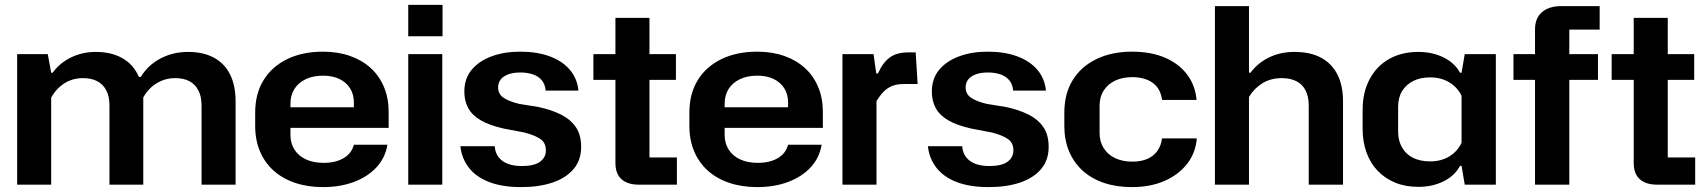

<svg xmlns="http://www.w3.org/2000/svg" viewBox="-20 -754 6973 784"><path d="M50 0V-533H175L189 -457H195Q225 -498 271 -520Q317 -542 371 -542Q435 -542 480.5 -516Q526 -490 547 -440H555Q584 -488 635 -515Q686 -542 748 -542Q810 -542 853.5 -518.5Q897 -495 919.5 -450Q942 -405 942 -340V0H803V-323Q803 -360 790 -385Q777 -410 753.5 -422.5Q730 -435 695 -435Q666 -435 641.5 -425Q617 -415 597.5 -397.5Q578 -380 565 -356Q565 -349 565 -342Q565 -335 565 -328V0H427V-323Q427 -360 414 -385Q401 -410 377 -422.5Q353 -435 319 -435Q276 -435 242.5 -413.5Q209 -392 189 -355V0Z M1299 10Q1236 10 1184.5 -7.5Q1133 -25 1097 -57.5Q1061 -90 1041.5 -136Q1022 -182 1022 -240V-294Q1022 -371 1056 -426.5Q1090 -482 1152.5 -512.5Q1215 -543 1299 -543Q1360 -543 1409.5 -525.5Q1459 -508 1494 -476Q1529 -444 1548 -398.5Q1567 -353 1567 -297V-232H1143V-316H1438L1425 -300V-335Q1425 -369 1409.5 -393.5Q1394 -418 1366 -431.5Q1338 -445 1299 -445Q1258 -445 1228 -430.5Q1198 -416 1182 -390.5Q1166 -365 1166 -331V-203Q1166 -169 1182.5 -143Q1199 -117 1229.5 -103Q1260 -89 1301 -89Q1351 -89 1383.5 -108.5Q1416 -128 1425 -163H1562Q1553 -109 1517 -70.5Q1481 -32 1425 -11Q1369 10 1299 10Z M1647 0V-533H1786V0ZM1647 -606V-734H1787V-606Z M2109 10Q2030 10 1976.5 -11Q1923 -32 1894 -70Q1865 -108 1860 -157H2000Q2002 -130 2016 -112Q2030 -94 2054 -85Q2078 -76 2111 -76Q2161 -76 2185 -93.5Q2209 -111 2209 -140Q2209 -171 2186.5 -186.5Q2164 -202 2121 -213L2037 -229Q1979 -242 1943.5 -262.5Q1908 -283 1892 -312.5Q1876 -342 1876 -380Q1876 -433 1906 -469Q1936 -505 1987.5 -524Q2039 -543 2104 -543Q2173 -543 2224.5 -524Q2276 -505 2306.5 -469.5Q2337 -434 2342 -384H2208Q2206 -410 2192 -426.5Q2178 -443 2155.5 -450.5Q2133 -458 2105 -458Q2076 -458 2055.5 -450.5Q2035 -443 2024.5 -429.5Q2014 -416 2014 -397Q2014 -371 2034.5 -356Q2055 -341 2099 -330L2179 -317Q2231 -306 2270 -286.5Q2309 -267 2331 -235.5Q2353 -204 2353 -154Q2353 -100 2322 -63.5Q2291 -27 2236 -8.5Q2181 10 2109 10Z M2588 0Q2543 0 2518 -22Q2493 -44 2493 -89V-681H2632V-111H2744V0ZM2403 -428V-533H2740V-428Z M3072 10Q3009 10 2957.5 -7.5Q2906 -25 2870 -57.5Q2834 -90 2814.5 -136Q2795 -182 2795 -240V-294Q2795 -371 2829 -426.5Q2863 -482 2925.5 -512.5Q2988 -543 3072 -543Q3133 -543 3182.5 -525.5Q3232 -508 3267 -476Q3302 -444 3321 -398.5Q3340 -353 3340 -297V-232H2916V-316H3211L3198 -300V-335Q3198 -369 3182.5 -393.5Q3167 -418 3139 -431.5Q3111 -445 3072 -445Q3031 -445 3001 -430.5Q2971 -416 2955 -390.5Q2939 -365 2939 -331V-203Q2939 -169 2955.5 -143Q2972 -117 3002.5 -103Q3033 -89 3074 -89Q3124 -89 3156.5 -108.5Q3189 -128 3198 -163H3335Q3326 -109 3290 -70.5Q3254 -32 3198 -11Q3142 10 3072 10Z M3420 0V-533H3547L3558 -454H3565Q3585 -499 3613.5 -519.5Q3642 -540 3688 -540H3719L3727 -411H3673Q3643 -411 3623 -403Q3603 -395 3588 -379.5Q3573 -364 3559 -341V0Z M4018 10Q3939 10 3885.5 -11Q3832 -32 3803 -70Q3774 -108 3769 -157H3909Q3911 -130 3925 -112Q3939 -94 3963 -85Q3987 -76 4020 -76Q4070 -76 4094 -93.5Q4118 -111 4118 -140Q4118 -171 4095.5 -186.5Q4073 -202 4030 -213L3946 -229Q3888 -242 3852.5 -262.5Q3817 -283 3801 -312.5Q3785 -342 3785 -380Q3785 -433 3815 -469Q3845 -505 3896.5 -524Q3948 -543 4013 -543Q4082 -543 4133.5 -524Q4185 -505 4215.5 -469.5Q4246 -434 4251 -384H4117Q4115 -410 4101 -426.5Q4087 -443 4064.5 -450.5Q4042 -458 4014 -458Q3985 -458 3964.5 -450.5Q3944 -443 3933.5 -429.5Q3923 -416 3923 -397Q3923 -371 3943.5 -356Q3964 -341 4008 -330L4088 -317Q4140 -306 4179 -286.5Q4218 -267 4240 -235.5Q4262 -204 4262 -154Q4262 -100 4231 -63.5Q4200 -27 4145 -8.5Q4090 10 4018 10Z M4602 10Q4538 10 4487 -7.5Q4436 -25 4400 -58Q4364 -91 4345 -137Q4326 -183 4326 -240V-294Q4326 -371 4360 -426.5Q4394 -482 4456.5 -512.5Q4519 -543 4603 -543Q4680 -543 4737 -518.5Q4794 -494 4827.5 -449.5Q4861 -405 4866 -346H4725Q4719 -393 4686.5 -416Q4654 -439 4603 -439Q4563 -439 4533 -424.5Q4503 -410 4486.5 -384Q4470 -358 4470 -323V-210Q4470 -176 4486.5 -149.5Q4503 -123 4533 -108.5Q4563 -94 4604 -94Q4638 -94 4663.5 -104.5Q4689 -115 4705 -136.5Q4721 -158 4725 -189H4867Q4862 -129 4827 -84.5Q4792 -40 4734.5 -15Q4677 10 4602 10Z M4941 0V-729H5080V-457H5086Q5116 -497 5162 -519.5Q5208 -542 5266 -542Q5331 -542 5375 -518Q5419 -494 5441.5 -449Q5464 -404 5464 -341V0H5324V-323Q5324 -360 5311 -385Q5298 -410 5273.5 -422.5Q5249 -435 5214 -435Q5168 -435 5134 -413.5Q5100 -392 5080 -358V0Z M5772 9Q5719 9 5677.5 -8Q5636 -25 5606 -56Q5576 -87 5560 -131Q5544 -175 5544 -228V-305Q5544 -376 5572 -429.5Q5600 -483 5651 -512.5Q5702 -542 5772 -542Q5829 -542 5874.5 -519.5Q5920 -497 5942 -457H5948L5961 -533H6088V0H5961L5948 -77H5942Q5920 -36 5874.5 -13.5Q5829 9 5772 9ZM5820 -95Q5864 -95 5897.5 -115Q5931 -135 5948 -171V-363Q5931 -398 5897.5 -418Q5864 -438 5820 -438Q5780 -438 5751 -423.5Q5722 -409 5705.5 -382.5Q5689 -356 5689 -317V-216Q5689 -179 5705.5 -151Q5722 -123 5751 -109Q5780 -95 5820 -95Z M6248 0V-428H6160V-533H6248V-634Q6248 -680 6276.5 -704.5Q6305 -729 6355 -729H6512V-633H6388V-533H6505V-428H6388V0Z M6746 0Q6701 0 6676 -22Q6651 -44 6651 -89V-681H6790V-111H6902V0ZM6561 -428V-533H6898V-428Z"/></svg>

Font: Hubot Sans SemiBold
Style: Regular
Weight: 600
Designer: Deni Anggara
Foundry: GitHub, Inc., Subsidiary of Microsoft Corporation
Version: Version 2.000